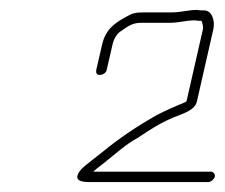

<svg xmlns="http://www.w3.org/2000/svg" viewBox="-20 -676 453 387"><path d="M195 -535 207 -587C210 -599 216 -609 225 -614C236 -622 247 -630 263 -630H321C341 -630 355 -635 373 -635C378 -634 381 -634 386 -634C388 -631 390 -621 389 -617L356 -472C355 -471 353 -470 351 -469C338 -464 309 -451 296 -444C257 -422 221 -398 187 -370L164 -352C156 -345 146 -339 140 -330C128 -312 144 -309 160 -309H400C405 -309 412 -315 413 -320C414 -325 410 -330 405 -330H168C171 -333 174 -335 176 -337C192 -349 206 -361 221 -373C232 -382 246 -392 259 -399C283 -415 301 -427 329 -439C348 -447 373 -453 377 -472L410 -617C414 -634 407 -655 392 -655C387 -655 382 -655 377 -656C359 -656 345 -651 326 -651H268C253 -651 246 -649 234 -642C212 -630 193 -617 186 -587L174 -535C173 -529 175 -525 181 -525C187 -525 194 -529 195 -535Z"/></svg>

Font: Electronic
Style: ThnIt
Weight: 100
Version: Version 1.011